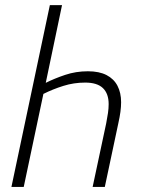

<svg xmlns="http://www.w3.org/2000/svg" viewBox="-20 -734 571 754"><path d="M24.9 0 175.8 -713.9H223.6L159.7 -408.7Q193.8 -425.8 235.8 -439.9Q277.8 -454.1 325.2 -454.1Q369.6 -454.1 398.4 -439.2Q427.2 -424.3 441.4 -397Q455.6 -369.6 455.6 -332.5Q455.6 -314.9 452.9 -294.7Q450.2 -274.4 444.8 -250.5L391.6 0H343.8L397 -249.5Q401.4 -272.5 404.1 -290.5Q406.7 -308.6 406.7 -325.2Q406.7 -366.2 384.3 -387.9Q361.8 -409.7 314.5 -409.7Q270 -409.7 228.8 -396.7Q187.5 -383.8 150.4 -365.2L73.2 0Z"/></svg>

Font: Open Sans SemiCondensed Light
Style: Italic
Weight: 300
Width: 4
Italic angle: -12°
Designer: Monotype Design Team
Foundry: Monotype Imaging Inc.
Version: Version 3.000